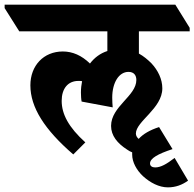

<svg xmlns="http://www.w3.org/2000/svg" viewBox="-88 -647 838 828"><path d="M228 19 280 -33C208 -98 178 -155 178 -212C178 -265 205 -298 250 -298C255 -298 261 -298 266 -297C263 -282 261 -265 261 -248C261 -236 262 -218 264 -209L398 -184C397 -195 396 -211 396 -226C396 -291 425 -337 466 -337C490 -337 500 -322 500 -302C500 -233 391 -188 391 -104C391 -62 418 -29 460 -2C467 3 474 7 482 10C482 13 482 17 482 20C482 52 501 87 529 113C560 141 598 161 636 161C670 161 698 150 723 132L665 34C630 61 605 75 581 75C568 75 559 69 559 58C559 36 592 17 656 -4L598 -99C558 -86 529 -69 510 -48C503 -54 498 -62 498 -71C498 -124 612 -179 612 -266C612 -306 593 -344 565 -374C549 -390 531 -405 511 -416V-512H730V-527L668 -627H-68V-612L-5 -512H375V-427C344 -417 319 -398 300 -373C264 -408 225 -425 183 -425C100 -425 43 -364 43 -279C43 -184 104 -88 228 19Z"/></svg>

Font: Noto Serif Devanagari Condensed Black
Style: Regular
Weight: 900
Width: 3
Designer: Universal Thirst, Indian Type Foundry and the Monotype Design Team
Foundry: Monotype Imaging Inc.
Version: Version 2.004